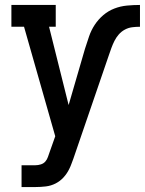

<svg xmlns="http://www.w3.org/2000/svg" viewBox="-20 -550 585 775"><path d="M67 205V117H123Q134 117 145 113.5Q156 110 163 102Q170 94 173.5 83.5Q177 73 181 62L203 0L77 -442H26V-530H205V-442H178L257 -126L323 -353Q331 -378 339.5 -403Q348 -428 362.5 -450Q377 -472 397 -489Q417 -506 441.5 -515.5Q466 -525 492.5 -527.5Q519 -530 545 -530V-442Q529 -442 513.5 -440Q498 -438 484 -430.5Q470 -423 459.5 -411Q449 -399 442 -385Q435 -371 429.5 -356Q424 -341 419 -326L276 91Q272 101 268.5 111Q265 121 260 131Q251 150 237 165.5Q223 181 204.5 190.5Q186 200 165 202.5Q144 205 123 205Z"/></svg>

Font: Iosevka Slab Semibold
Style: Regular
Weight: 600
Monospace: yes
Designer: Belleve Invis
Foundry: Belleve Invis
Version: Version 11.1.1; ttfautohint (v1.8.3)